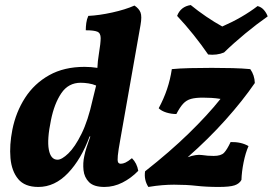

<svg xmlns="http://www.w3.org/2000/svg" viewBox="-20 -732 1081 761"><path d="M394 9Q352 9 333 -10Q314 -29 311 -57.5Q308 -86 314 -113Q317 -129 324 -150.5Q331 -172 338 -191H335Q302 -101 249.5 -46Q197 9 132 9Q78 9 52 -22.5Q26 -54 21.5 -105.5Q17 -157 29 -218Q43 -288 79.5 -344.5Q116 -401 175 -434Q234 -467 315 -467Q341 -467 366 -463Q367 -489 372 -519Q379 -561 379 -581Q379 -601 365.5 -606.5Q352 -612 320 -612Q320 -626 322 -641Q324 -656 330 -669Q373 -671 425 -682.5Q477 -694 513 -710Q531 -698 537 -682.5Q543 -667 537 -633L457 -180Q449 -136 447 -115.5Q445 -95 448 -89Q451 -83 459 -83Q467 -83 477 -87.5Q487 -92 503 -105Q523 -85 528 -55Q500 -26 465.5 -8.5Q431 9 394 9ZM182 -256Q166 -179 173.5 -139Q181 -99 208 -99Q225 -99 251 -124Q277 -149 303 -201.5Q329 -254 347 -336L361 -393Q347 -399 330.5 -401.5Q314 -404 300 -404Q251 -404 223 -362.5Q195 -321 182 -256ZM568 9Q550 -19 555 -53Q653 -130 728 -203Q803 -276 854 -340Q835 -343 818 -344Q801 -345 784 -345Q755 -345 737 -340Q719 -335 706 -321Q693 -307 679 -280Q659 -280 639.5 -286Q620 -292 609 -303Q629 -340 642 -378.5Q655 -417 661 -458Q691 -461 732.5 -462Q774 -463 819 -463Q863 -463 902 -462Q941 -461 972 -458Q989 -434 990 -403Q942 -333 874 -257Q806 -181 724 -109Q758 -121 780.5 -117.5Q803 -114 827 -114Q856 -114 868 -126.5Q880 -139 894 -169Q936 -170 965 -153Q953 -126 945.5 -88.5Q938 -51 937 -19Q929 -4 910 2.5Q891 9 846 9Q798 9 758.5 4.5Q719 0 670 0Q648 0 623 2Q598 4 568 9ZM805 -516Q779 -554 747 -594Q715 -634 682 -669Q696 -706 736 -712Q764 -689 797 -666.5Q830 -644 861 -627Q941 -662 1001 -708Q1016 -704 1026 -692.5Q1036 -681 1041 -667Q998 -637 952 -599Q906 -561 868 -524Q854 -518 837.5 -516Q821 -514 805 -516Z"/></svg>

Font: Vollkorn
Style: Bold Italic
Weight: 700
Italic angle: -11°
Designer: Friedrich Althausen
Foundry: Friedrich Althausen
Version: Version 5.000; ttfautohint (v1.8.3)